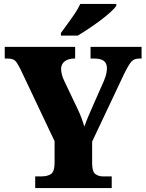

<svg xmlns="http://www.w3.org/2000/svg" viewBox="-20 -951 738 971"><path d="M158 0V-59H191Q221 -59 238.5 -71.5Q256 -84 256 -127V-237L83 -602Q68 -632 57 -643.5Q46 -655 16 -655H4V-714H360V-655H356Q326 -655 307.5 -641Q289 -627 289 -602Q289 -591 292.5 -576Q296 -561 303 -546L372 -401Q385 -374 392 -354.5Q399 -335 407 -311Q416 -338 429 -368Q442 -398 456 -430L506 -543Q516 -568 518.5 -583Q521 -598 521 -603Q521 -631 505 -643Q489 -655 456 -655H438V-714H696V-655H685Q658 -655 644.5 -639.5Q631 -624 608 -578L446 -235V-125Q446 -83 462 -71Q478 -59 500 -59H545V0ZM288 -784Q302 -804 321 -829.5Q340 -855 358 -882Q376 -909 386 -931H568V-921Q559 -908 537 -888Q515 -868 486 -846.5Q457 -825 427 -805Q397 -785 373 -771H288Z"/></svg>

Font: Noto Serif Lao SemiCondensed Black
Style: Regular
Weight: 900
Width: 4
Designer: Monotype Design Team
Foundry: Monotype Imaging Inc.
Version: Version 2.003; ttfautohint (v1.8.4.7-5d5b)